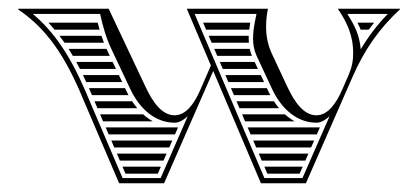

<svg xmlns="http://www.w3.org/2000/svg" viewBox="-20 -420 960 440"><path d="M837.4 -368H799.2C802 -362.7 804.4 -357.4 806.5 -352H824.8C828.9 -357.5 833.1 -362.8 837.4 -368ZM203.9 -368H91C95.9 -362.8 100.6 -357.4 105.2 -352H208.2C206.6 -357.3 205.2 -362.6 203.9 -368ZM212.5 -338H116.3C120.3 -332.8 124.2 -327.4 127.9 -322H218.2C216.2 -327.4 214.3 -332.7 212.5 -338ZM224.1 -308H137.2C140.5 -302.7 143.7 -297.4 146.9 -292H231.6L227 -301.7C226 -303.8 225 -305.9 224.1 -308ZM238.2 -278H154.8C157.6 -272.7 160.4 -267.4 163.2 -262H245.8C243.2 -267.3 240.7 -272.7 238.2 -278ZM252.4 -248H170.1C172.6 -242.7 175.1 -237.4 177.6 -232H260C257.5 -237.3 254.9 -242.7 252.4 -248ZM266.6 -218H183.8C186.1 -212.7 188.4 -207.4 190.7 -202H274.4C272.9 -204.8 271.5 -207.7 270.1 -210.6C268.9 -213.1 267.8 -215.5 266.6 -218ZM282.7 -188H196.5L203.4 -172H294.6C290.4 -177 286.4 -182.4 282.7 -188ZM308.1 -158H209.3C211.6 -152.7 213.9 -147.3 216.2 -142H330.2C322.3 -146.4 314.9 -151.8 308.1 -158ZM374.9 -98H235C237.3 -92.7 239.6 -87.3 241.9 -82H367.9ZM361.8 -68H247.8L254.7 -52H354.8ZM348.6 -38H260.7L267.5 -22H341.6ZM388 -128H222.2L229 -112H381ZM553.5 -368H445.5L452.3 -352H551.1C551.8 -357.4 552.6 -362.8 553.5 -368ZM550 -338H458.3L465.1 -322H550.3C550 -325.5 549.9 -329 549.9 -332.5C549.9 -334.3 549.9 -336.1 550 -338ZM552.3 -308H471C473.3 -302.7 475.5 -297.3 477.8 -292H557.2C555.1 -297.3 553.5 -302.7 552.3 -308ZM563.6 -278H483.8C486 -272.7 488.3 -267.3 490.6 -262H571.1C568.6 -267.3 566.1 -272.7 563.6 -278ZM577.6 -248H496.5C498.8 -242.7 501 -237.3 503.3 -232H585.1C582.6 -237.3 580.1 -242.7 577.6 -248ZM591.6 -218H509.3L516.1 -202H599.4C597.9 -204.8 596.5 -207.7 595.1 -210.6C593.9 -213.1 592.8 -215.5 591.6 -218ZM607.7 -188H522L528.8 -172H619.5C615.3 -177 611.4 -182.4 607.7 -188ZM633 -158H534.8L541.6 -142H655.1C647.2 -146.4 639.9 -151.8 633 -158ZM700 -98H560.3L567.1 -82H692.9C695.3 -87.3 697.6 -92.7 700 -98ZM686.8 -68H573L579.8 -52H679.8ZM673.6 -38H585.8L592.6 -22H666.6ZM713.1 -128H547.5L554.3 -112H706.1ZM681 0 788 -244C815 -305.5 847.9 -353.5 897 -399L896 -400H754C776.1 -368.3 789.4 -336.8 789.4 -298.9C789.4 -280.5 786.2 -264.9 778.8 -248L764 -214C750.3 -182.7 731.3 -155.8 705.1 -155.8C676.1 -155.8 655.2 -185.8 639 -220L603 -297C593.7 -317.4 589.8 -336.6 589.8 -359.1C589.8 -373.5 591.3 -385.8 594 -400H408L463.3 -269.9L439 -214C425.4 -182.7 406.3 -155.8 380.2 -155.8C351.1 -155.8 330.2 -185.7 314 -220L229 -400H22V-398C99.2 -346.2 139.1 -269.7 176 -180L253 0H356L468.7 -257.3L578 0ZM426.1 -388H567.8C563.6 -368.6 559.9 -350.2 559.9 -332.5C559.9 -318.6 562.1 -305.1 568.1 -292L604.1 -214.9C625.1 -170.5 660.8 -138.8 705.1 -138.8C716.2 -138.8 726.6 -145.8 735.3 -153.7L673.2 -12H585.9ZM209.4 -388C216.1 -358.3 223 -333.4 236 -306L279.1 -214.9C300.2 -170.5 335.8 -138.8 380.2 -138.8C391.2 -138.8 401.5 -145.7 410.2 -153.6L348.2 -12H260.9L187.1 -184.6C154.4 -264.1 117.9 -335.7 55.3 -388ZM806.7 -307C803.7 -340.4 792.7 -361.8 776 -388H868.6C843.3 -361.7 824.1 -336.2 806.7 -307Z"/></svg>

Font: SortefaxS02
Style: Medium
Weight: 500
Designer: gluk
Foundry: gluk
Version: Version 0.261